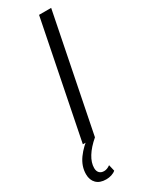

<svg xmlns="http://www.w3.org/2000/svg" viewBox="-239 -742 778 1003"><g transform="rotate(-30 150.0 -240.0)"><path d="M202 -700H275L135 0H62ZM-2 144Q-2 96 29 53Q60 10 112 -26L135 0Q94 35 72.5 70Q51 105 51 137Q51 156 61 166.5Q71 177 89 177Q107 177 126 163L135 201Q125 210 109.5 215Q94 220 77 220Q39 220 18.5 199.5Q-2 179 -2 144Z"/></g></svg>

Font: Idrija
Style: Italic
Weight: 400
Italic angle: -11.3°
Designer: Julieta Ulanovsky
Foundry: Julieta Ulanovsky
Version: Version 7.200